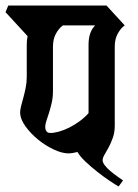

<svg xmlns="http://www.w3.org/2000/svg" viewBox="-38 -659 500 696"><path d="M378 -203Q378 -179 371 -159.5Q364 -140 356 -125Q348 -110 341 -98.5Q334 -87 334 -78Q334 -70 342 -59.5Q350 -49 362 -39Q374 -29 386.5 -20Q399 -11 408 -5L392 17Q381 11 359.5 -3.5Q338 -18 315 -36Q292 -54 271.5 -73.5Q251 -93 243 -108Q223 -103 210 -103Q187 -103 157 -117Q127 -131 100 -153Q73 -175 54 -201.5Q35 -228 35 -252Q35 -261 38.5 -274.5Q42 -288 46.5 -304.5Q51 -321 55 -340.5Q59 -360 59 -381V-497Q59 -513 62 -528L-18 -615L-8 -639H348L414 -567Q399 -556 388.5 -536.5Q378 -517 378 -490ZM283 -497Q283 -543 307 -567H190Q175 -556 164.5 -536.5Q154 -517 154 -490V-329Q154 -306 149.5 -286.5Q145 -267 140 -251Q135 -235 130.5 -222Q126 -209 126 -200Q126 -177 145 -177Q158 -177 176 -182Q194 -187 213 -196.5Q232 -206 250.5 -219.5Q269 -233 283 -249Z"/></svg>

Font: Jaini Purva
Style: Regular
Weight: 400
Designer: Girish Dalvi, Maithili Shingre
Foundry: Ek Type
Version: Version 1.001;PS 1.000;hotconv 16.6.51;makeotf.lib2.5.65220